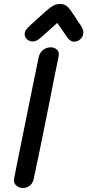

<svg xmlns="http://www.w3.org/2000/svg" viewBox="-20 -953 442 972"><path d="M151 -49Q176 -164 219 -379Q261 -593 276 -664Q282 -688 269.5 -700.5Q257 -713 237.5 -713.5Q218 -714 200 -701.5Q182 -689 176 -664Q170 -635 158.5 -579Q147 -523 132.5 -452Q118 -381 103 -306.5Q88 -232 74.5 -165.5Q61 -99 52 -53Q47 -29 60 -16Q73 -3 92 -1.5Q111 0 128.5 -11.5Q146 -23 151 -49ZM355 -742Q374 -742 388 -756Q402 -770 402 -789Q402 -805 387 -827L371 -850Q362 -866 338 -900Q326 -917 314 -925Q302 -933 284 -933Q265 -933 249 -924Q233 -915 213 -897L133 -825Q117 -810 111 -801Q105 -792 105 -780Q105 -766 116.5 -754.5Q128 -743 147 -743Q165 -743 187 -763L270 -837L319 -766Q335 -742 355 -742Z"/></svg>

Font: Balsamiq Sans
Style: Italic
Weight: 400
Italic angle: -12°
Designer: Michael Angeles
Foundry: Balsamiq SRL
Version: Version 1.020; ttfautohint (v1.8.4.7-5d5b);gftools[0.9.26]